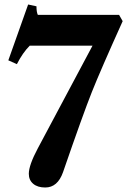

<svg xmlns="http://www.w3.org/2000/svg" viewBox="-20 -823 567 853"><path d="M148 -757H509L525 -729Q427 -512 388 -414Q349 -316 260 -58Q236 10 181 10Q147 10 127.5 -6.5Q108 -23 108 -51Q108 -89 148 -164L391 -620H112Q81 -589 55 -538L17 -555L105 -803L142 -795Q142 -770 148 -757Z"/></svg>

Font: Libre Caslon Text
Style: Bold
Weight: 700
Designer: Pablo Impallari, Rodrigo Fuenzalida
Foundry: Pablo Impallari, Rodrigo Fuenzalida
Version: Version 1.002